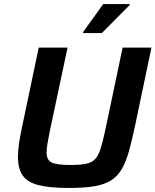

<svg xmlns="http://www.w3.org/2000/svg" viewBox="-20 -924 771 952"><path d="M322 8Q227 8 171.5 -6Q116 -20 92.5 -54Q69 -88 69 -147Q69 -177 75 -217Q81 -257 92 -307L172 -688H315L227 -274Q220 -238 215.5 -212.5Q211 -187 211 -169Q211 -130 236.5 -118Q262 -106 329 -106Q378 -106 407 -112Q436 -118 452 -135.5Q468 -153 478.5 -186Q489 -219 501 -274L588 -688H731L651 -307Q635 -231 620 -176.5Q605 -122 584 -86Q563 -50 530.5 -29.5Q498 -9 447.5 -0.5Q397 8 322 8ZM392 -760V-765L492 -904H623V-899L485 -760Z"/></svg>

Font: Saira SemiBold
Style: Italic
Weight: 600
Italic angle: -12°
Designer: Hector Gatti with collaboration of the Omnibus-Type team
Foundry: Omnibus-Type
Version: Version 1.100; ttfautohint (v1.8.3)